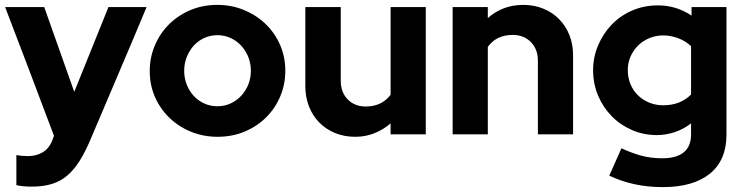

<svg xmlns="http://www.w3.org/2000/svg" viewBox="-20 -550 3049 786"><path d="M195 22Q197 18 198 14Q199 10 201 6Q151 -127 101.5 -257.5Q52 -388 1 -521H161Q192 -433 222.5 -347.5Q253 -262 284 -174Q319 -262 354 -347.5Q389 -433 424 -521H580Q523 -384 465.5 -249.5Q408 -115 350 22Q329 72 306 108.5Q283 145 255.5 168.5Q228 192 192.5 203Q157 214 110 214Q93 214 76.5 212.5Q60 211 47 208V85Q59 87 70 88Q81 89 95 89Q129 89 155.5 73Q182 57 195 22Z M593 -260Q593 -314 613.5 -363Q634 -412 670.5 -449Q707 -486 758 -508Q809 -530 870 -530Q927 -530 977.5 -509.5Q1028 -489 1066 -453Q1104 -417 1126 -367.5Q1148 -318 1148 -260Q1148 -205 1127.5 -156Q1107 -107 1070 -70Q1033 -33 982 -11.5Q931 10 870 10Q815 10 765 -9.5Q715 -29 676.5 -65Q638 -101 615.5 -150.5Q593 -200 593 -260ZM870 -115Q899 -115 924 -126.5Q949 -138 967.5 -158Q986 -178 996.5 -204Q1007 -230 1007 -260Q1007 -290 996.5 -316.5Q986 -343 967.5 -363Q949 -383 924 -394.5Q899 -406 870 -406Q841 -406 816 -394.5Q791 -383 773 -363Q755 -343 744.5 -316.5Q734 -290 734 -260Q734 -230 744.5 -203.5Q755 -177 773 -157.5Q791 -138 816 -126.5Q841 -115 870 -115Z M1375 -521V-219Q1375 -172 1403.5 -143Q1432 -114 1477 -114Q1543 -114 1579 -162V-521H1723V0H1579V-45Q1549 -19 1512.5 -4.5Q1476 10 1434 10Q1389 10 1351.5 -5.5Q1314 -21 1287 -48.5Q1260 -76 1245 -114Q1230 -152 1230 -197V-521Z M1833 0V-521H1977V-476Q2006 -502 2042.5 -516Q2079 -530 2122 -530Q2167 -530 2204.5 -514.5Q2242 -499 2269 -471.5Q2296 -444 2311 -406.5Q2326 -369 2326 -324V0H2182V-302Q2182 -348 2153.5 -377.5Q2125 -407 2079 -407Q2012 -407 1977 -358V0Z M2669 3Q2615 3 2567.5 -17.5Q2520 -38 2484.5 -74Q2449 -110 2428.5 -158.5Q2408 -207 2408 -263Q2408 -315 2428 -363Q2448 -411 2483 -448Q2518 -485 2567 -506.5Q2616 -528 2674 -528Q2712 -528 2747 -517Q2782 -506 2811 -486V-521H2954V1Q2954 106 2886 161Q2818 216 2693 216Q2632 216 2577 204Q2522 192 2474 169Q2487 141 2499 113.5Q2511 86 2524 57Q2567 77 2606.5 87.5Q2646 98 2690 98Q2809 98 2809 0V-45Q2780 -22 2743.5 -9.5Q2707 3 2669 3ZM2550 -263Q2550 -232 2561 -205.5Q2572 -179 2591.5 -160Q2611 -141 2637.5 -130Q2664 -119 2695 -119Q2765 -119 2809 -163V-361Q2787 -382 2756.5 -393.5Q2726 -405 2695 -405Q2665 -405 2638.5 -394Q2612 -383 2592.5 -364Q2573 -345 2561.5 -319Q2550 -293 2550 -263Z"/></svg>

Font: Rosa Sans
Style: Bold
Weight: 700
Designer: Pentagram / MCKL
Foundry: Pentagram / MCKL
Version: Version 1.005;September 16, 2019;FontCreator 11.5.0.2425 64-